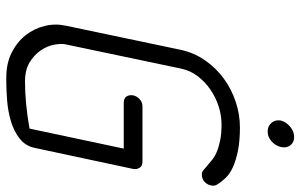

<svg xmlns="http://www.w3.org/2000/svg" viewBox="-188 -744 932 595"><g transform="rotate(90 277.5 -446.0)"><path d="M551 -654Q557 -645 554 -634Q552 -623 543 -614.5Q534 -606 520 -606Q513 -606 508 -610Q503 -614 495 -621L477 -636Q467 -645 452 -651.5Q437 -658 416 -662.5Q395 -667 365 -667Q337 -667 309 -658Q281 -649 257 -632.5Q233 -616 215.5 -593Q198 -570 192 -541L117 -184Q114 -170 118 -148.5Q122 -127 135.5 -107Q149 -87 172.5 -72.5Q196 -58 233 -58Q265 -58 302 -61.5Q339 -65 378 -72L440 -364H298Q284 -364 278.5 -372.5Q273 -381 275 -393Q277 -404 286.5 -413Q296 -422 310 -422H481Q494 -422 499.5 -413Q505 -404 503 -393L438 -89Q432 -59 408.5 -41Q385 -23 354 -14Q323 -5 290 -2.5Q257 0 232 0H220Q176 0 143 -16.5Q110 -33 89 -59.5Q68 -86 60 -118.5Q52 -151 59 -184L134 -541Q143 -582 166.5 -616Q190 -650 223 -674Q256 -698 295 -711Q334 -724 374 -724Q416 -724 446 -718Q476 -712 497 -702.5Q518 -693 530.5 -680Q543 -667 551 -654ZM353 -851Q358 -868 372.5 -880Q387 -892 404 -892Q421 -892 430 -880Q439 -868 435 -851Q431 -834 417.5 -822Q404 -810 387 -810Q370 -810 360 -822Q350 -834 353 -851Z"/></g></svg>

Font: VDS
Style: Thin Italic
Weight: 100
Width: 0
Designer: artmaker
Foundry: artmaker
Version: Version 1.000 2012 initial release